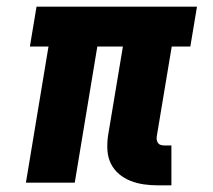

<svg xmlns="http://www.w3.org/2000/svg" viewBox="-20 -550 640 578"><path d="M456 8Q434 8 413 5Q392 2 373 -5.5Q354 -13 338.5 -26Q323 -39 314 -57Q305 -75 303.5 -96.5Q302 -118 305 -140L350 -410H273L205 0H58L126 -410H70L90 -530H573L553 -410H497L452 -140Q451 -134 452 -128.5Q453 -123 456 -119Q459 -115 464.5 -113.5Q470 -112 476 -112H496V8Z"/></svg>

Font: Iosevka Curly Heavy Extended
Style: Italic
Weight: 900
Width: 7
Italic angle: -9°
Monospace: yes
Designer: Belleve Invis
Foundry: Belleve Invis
Version: Version 11.1.0; ttfautohint (v1.8.3)